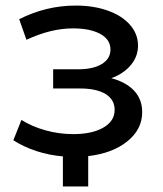

<svg xmlns="http://www.w3.org/2000/svg" viewBox="-20 -557 584 690"><path d="M297 4V113H206V5Q157 1 111 -14Q65 -29 28 -53L57 -126Q95 -102 144 -88.5Q193 -75 243 -75Q311 -75 351.5 -98.5Q392 -122 392 -162Q392 -199 359.5 -219Q327 -239 268 -239H171V-308H261Q315 -308 346 -327Q377 -346 377 -379Q377 -415 340.5 -435Q304 -455 242 -455Q163 -455 75 -414L49 -488Q146 -537 252 -537Q316 -537 367 -519Q418 -501 447 -468Q476 -435 476 -393Q476 -354 450 -323Q424 -292 380 -276Q433 -262 462 -231Q491 -200 491 -154Q491 -92 437.5 -49Q384 -6 297 4Z"/></svg>

Font: Montserrat Alternates Medium
Style: Regular
Weight: 500
Designer: Julieta Ulanovsky
Foundry: Julieta Ulanovsky
Version: Version 7.200